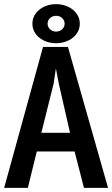

<svg xmlns="http://www.w3.org/2000/svg" viewBox="-20 -920 540 924"><path d="M307 -694 500 -16H384L339 -191H157L114 -16H0L187 -694ZM317 -281 263 -517 249 -591 238 -517 179 -281ZM250 -900Q273 -900 294 -893Q315 -886 330.5 -873.5Q346 -861 355 -844Q364 -827 364 -806Q364 -785 355 -768Q346 -751 330.5 -738.5Q315 -726 294 -719Q273 -712 250 -712Q226 -712 205.5 -719Q185 -726 169.5 -738.5Q154 -751 145 -768Q136 -785 136 -806Q136 -827 145 -844Q154 -861 169.5 -873.5Q185 -886 205.5 -893Q226 -900 250 -900ZM250 -844Q233 -844 221 -833Q209 -822 209 -806Q209 -790 221 -779Q233 -768 250 -768Q267 -768 279 -779Q291 -790 291 -806Q291 -822 279 -833Q267 -844 250 -844Z"/></svg>

Font: D2Coding ligature
Style: Bold
Weight: 700
Monospace: yes
Designer: Yong-Rak Park; Jeong-Hwan Yoon; Sang-Min Lee;
Foundry: NHN Corporation
Version: Version 1.3.2; Build 20180524